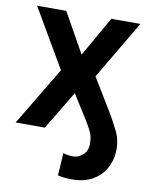

<svg xmlns="http://www.w3.org/2000/svg" viewBox="-85 -608 681 883"><g transform="rotate(10 255.5 -166.5)"><path d="M12.2 0 175.8 -272.5 16.1 -545.9H152.3L256.8 -359.9L362.8 -545.9H498.5L336.9 -272.5L427.2 -124.5Q449.2 -87.9 471.2 -43.7Q493.2 0.5 490.2 53.2Q487.8 95.7 467.3 132.1Q446.8 168.5 408 190.7Q369.1 212.9 312 212.9Q294.4 212.9 279.1 211.4Q263.7 210 246.1 206.1L252.9 100.6Q260.7 104 274.7 106Q288.6 107.9 297.9 107.9Q326.2 107.9 347.7 86.9Q369.1 65.9 365.2 23.9Q365.2 5.4 356.4 -14.6Q347.7 -34.7 329.1 -64.9L256.8 -179.7L148.4 0Z"/></g></svg>

Font: Inter Tight SemiBold
Style: Regular
Weight: 600
Designer: Rasmus Andersson
Foundry: rsms
Version: Version 3.004; ttfautohint (v1.8.4.7-5d5b)